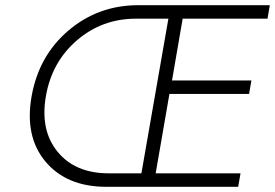

<svg xmlns="http://www.w3.org/2000/svg" viewBox="-20 -720 1060 740"><path d="M629 -648H504Q374 -648 277 -565Q180 -482 157 -350Q134 -218 202 -135Q270 -52 399 -52H525ZM907 -52 898 0H390Q237 0 155.5 -97Q74 -194 102 -350Q130 -506 244.5 -603Q359 -700 513 -700H1020L1011 -648H684L643 -410H949L940 -358H633L580 -52Z"/></svg>

Font: Renner* Light
Style: Light Italic
Weight: 300
Italic angle: -10°
Version: Version 003.000 ; ttfautohint (v0.97) -l 8 -r 50 -G 200 -x 1